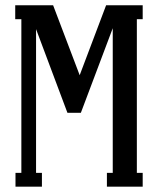

<svg xmlns="http://www.w3.org/2000/svg" viewBox="-20 -700 596 720"><path d="M377.9 -680.2H515.1V-627.9H493.2V-51.8H515.1V0H380.9V-51.8H402.8V-594.2L283.2 -276.9H232.9L115.2 -590.8V-51.8H137.2V0H38.1V-51.8H60.1V-627.9H37.1V-680.2H179.2L278.8 -418Z"/></svg>

Font: Margherita Semibold
Style: Regular
Weight: 600
Designer: James Puckett
Foundry: Dunwich Type Founders
Version: Version 1.008;hotconv 1.0.109;makeotfexe 2.5.65596